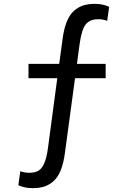

<svg xmlns="http://www.w3.org/2000/svg" viewBox="-20 -762 660 994"><path d="M527 -431.5H378.5L392 -533Q402.5 -609.5 424 -636Q445.5 -662.5 489 -662.5Q514 -662.5 535 -654L545 -726.5Q513.5 -742 470.5 -742Q436.5 -742 410.8 -733.8Q385 -725.5 362.8 -705.8Q340.5 -686 325.8 -649.8Q311 -613.5 304 -560.5L286.5 -431.5H127.5V-357H276.5L228.5 3Q221.5 55.5 208.8 84Q196 112.5 178 122.5Q160 132.5 131 132.5Q107 132.5 85 124.5L75 197Q107 212 149.5 212Q183.5 212 209.2 203.8Q235 195.5 257.2 175.8Q279.5 156 294.2 119.8Q309 83.5 316 30.5L378.5 -431.5H286.5L276.5 -357H527Z"/></svg>

Font: Monaspace Radon
Style: Regular
Weight: 400
Designer: Riley Cran & the Lettermatic Team
Foundry: Lettermatic
Version: Version 1.000 (Monaspace Radon)